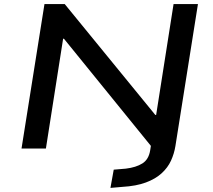

<svg xmlns="http://www.w3.org/2000/svg" viewBox="-20 -725 1038 937"><path d="M519 192 535 103 594 98Q644 92 675 72.5Q706 53 713 8L724 -62L731 5L292 -536H288L204 0H85L197 -705H296L738 -164H742L827 -705H946L836 -12Q830 25 814.5 59Q799 93 769 120.5Q739 148 692 165.5Q645 183 577 187Z"/></svg>

Font: Nunito Sans 7pt Expanded SemiBold
Style: Italic
Weight: 600
Width: 7
Italic angle: -9°
Designer: Vernon Adams
Foundry: Vernon Adams
Version: Version 3.101;gftools[0.9.27]